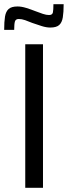

<svg xmlns="http://www.w3.org/2000/svg" viewBox="-52 -900 325 920"><path d="M69 0V-688H154V0ZM-32 -757Q-32 -796 -28 -820.5Q-24 -845 -10.5 -857Q3 -869 32 -869Q51 -869 73.5 -862Q96 -855 119 -846Q137 -839 153.5 -833.5Q170 -828 183 -828Q199 -828 201.5 -840.5Q204 -853 204 -880H253Q253 -842 249 -817Q245 -792 231.5 -780Q218 -768 189 -768Q170 -768 148 -775Q126 -782 103 -790Q84 -798 68 -803.5Q52 -809 38 -809Q23 -809 19.5 -797Q16 -785 16 -757Z"/></svg>

Font: Saira Condensed Medium
Style: Regular
Weight: 500
Width: 3
Designer: Hector Gatti with collaboration of the Omnibus-Type team
Foundry: Omnibus-Type
Version: Version 1.101